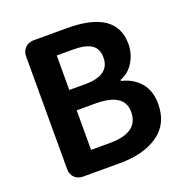

<svg xmlns="http://www.w3.org/2000/svg" viewBox="-132 -860 944 980"><g transform="rotate(-20 340.5 -370.0)"><path d="M355.5 0H154.3Q126 0 108.4 -17.6Q90.8 -35.2 90.8 -63.5V-674.8Q90.8 -704.1 108.9 -722.2Q127 -740.2 156.2 -740.2H335.9Q603.5 -740.2 603.5 -557.6Q603.5 -504.9 576.2 -460Q548.8 -415 502.9 -398.4V-392.6Q566.4 -377.9 604 -333.5Q641.6 -289.1 641.6 -217.8Q641.6 -110.4 563 -55.2Q484.4 0 355.5 0ZM239.3 -627V-439.5H325.2Q460 -439.5 460 -536.1Q460 -584 427.7 -605.5Q395.5 -627 327.1 -627ZM239.3 -329.1V-114.3H341.8Q498 -114.3 498 -226.6Q498 -329.1 341.8 -329.1Z"/></g></svg>

Font: GenSenMaruGothic TW TTF Bold
Style: Regular
Weight: 700
Version: Version 1.301